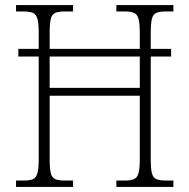

<svg xmlns="http://www.w3.org/2000/svg" viewBox="-20 -734 744 754"><path d="M43 0V-25H74Q97 -25 109.5 -30.5Q122 -36 127 -54Q132 -72 132 -109V-512H52V-542H132V-605Q132 -642 127 -660Q122 -678 109 -683.5Q96 -689 71 -689H43V-714H267V-689H234Q210 -689 197 -683.5Q184 -678 179.5 -660Q175 -642 175 -605V-542H529V-604Q529 -642 524 -660Q519 -678 506 -683.5Q493 -689 469 -689H437V-714H661V-689H631Q607 -689 594 -683.5Q581 -678 576.5 -660Q572 -642 572 -604V-542H652V-512H572V-108Q572 -72 576.5 -54Q581 -36 594 -30.5Q607 -25 631 -25H661V0H437V-25H470Q493 -25 506 -30.5Q519 -36 524 -54Q529 -72 529 -109V-358H175V-109Q175 -72 179.5 -54Q184 -36 197 -30.5Q210 -25 233 -25H267V0ZM175 -389H529V-512H175Z"/></svg>

Font: Noto Serif Lao SemiCondensed ExtraLight
Style: Regular
Weight: 200
Width: 4
Designer: Monotype Design Team
Foundry: Monotype Imaging Inc.
Version: Version 2.003; ttfautohint (v1.8.4.7-5d5b)